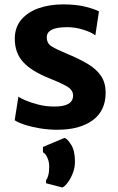

<svg xmlns="http://www.w3.org/2000/svg" viewBox="-20 -584 540 876"><path d="M47 -35.5 64 -143Q72 -136.5 96.5 -126Q121 -115.5 155 -106.8Q189 -98 225 -98Q313.5 -96.5 313.5 -148.5Q313.5 -174.5 282.5 -191.5Q251.5 -208.5 206 -226.5Q124.5 -258.5 85.8 -300.8Q47 -343 47.5 -408.5Q48 -460.5 77.8 -495Q107.5 -529.5 157.2 -546.8Q207 -564 267.5 -564Q329 -564 372 -552.8Q415 -541.5 431.5 -532L415 -422.5Q400.5 -435 363.2 -447.5Q326 -460 286.5 -460Q238 -460 215.8 -448.2Q193.5 -436.5 193.5 -414.5Q193 -386 215.8 -372.2Q238.5 -358.5 279 -341.5Q339 -317 379.8 -292.8Q420.5 -268.5 441.2 -237.2Q462 -206 462 -161Q462 -78 402.5 -35Q343 8 242 8Q199.5 8 160.2 1.2Q121 -5.5 91.2 -15.5Q61.5 -25.5 47 -35.5ZM264.5 271.5 190 252V239Q196.5 230 200.5 215Q204.5 200 204.5 175.5Q204.5 154 195.8 134.8Q187 115.5 176 111V86.5L274.5 45Q288.5 50 305.2 77.2Q322 104.5 322 153.5Q322 181 312.2 206Q302.5 231 289.2 248.8Q276 266.5 264.5 271.5Z"/></svg>

Font: Merriweather Sans
Style: Bold
Weight: 700
Designer: Eben Sorkin
Foundry: Eben Sorkin
Version: Version 1.008; ttfautohint (v1.7.19-72a1) -l 8 -r 50 -G 200 